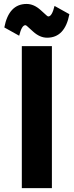

<svg xmlns="http://www.w3.org/2000/svg" viewBox="-20 -977 383 997"><path d="M93.3 0V-737.3H249.5V0ZM263.2 -946.3 340.3 -903.3Q316.9 -781.2 224.6 -781.2Q187 -781.2 151.9 -813L120.6 -841.3Q115.2 -846.2 111.8 -846.2Q92.8 -846.2 79.6 -791.5L2.4 -834.5Q25.9 -956.5 118.2 -956.5Q155.8 -956.5 190.9 -924.8L222.2 -896.5Q227.5 -891.6 231 -891.6Q250 -891.6 263.2 -946.3Z"/></svg>

Font: New Shape
Style: Bold
Weight: 700
Designer: Wojciech Kalinowski "wmk69" (wmk69@o2.pl)
Foundry: Wojciech Kalinowski "wmk69" (wmk69@o2.pl)
Version: Version 2.1.1; 2021-05-14